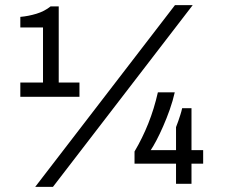

<svg xmlns="http://www.w3.org/2000/svg" viewBox="-20 -718 885 750"><path d="M117.5 12 663.5 -698H732.8L186.8 12ZM59.4 -340V-395.7H148V-610.8H59.4V-652.1Q89.9 -654.6 122 -664.2Q154 -673.9 177.6 -693H209.4V-395.7H290.4V-340ZM667.6 0V-78.6H505.5V-126.2Q536.3 -178.2 559.2 -235.5Q582.1 -292.7 596.7 -357.2H662.6Q655.1 -323.9 643.1 -289.9Q631.1 -256 617.5 -225.1Q604 -194.1 591.2 -169.9Q578.4 -145.6 568.8 -131.6H667.6V-221.4Q672.2 -232.5 676.4 -245Q680.5 -257.5 684.7 -270.1Q688.8 -282.6 691.5 -295.4H728V-131.6H773.6V-78.6H728V0Z"/></svg>

Font: Archivo Variable SemiBold
Style: Regular
Weight: 600
Designer: Hector Gatti
Foundry: Omnibus-Type
Version: Version 2.001